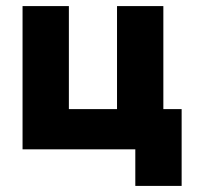

<svg xmlns="http://www.w3.org/2000/svg" viewBox="-20 -490 650 630"><path d="M364 -132V-470H516V-132H576V120H424V0H54V-470H206V-132Z"/></svg>

Font: Kreadon
Style: Regular
Weight: 400
Designer: kohakuno
Foundry: StudioGnu
Version: Version 1.000;Glyphs 3.1.2 (3151)